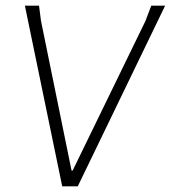

<svg xmlns="http://www.w3.org/2000/svg" viewBox="-20 -659 604 679"><path d="M564 -639 255 0H200L68 -639H118L125 -585L233 -56H237L494 -584L515 -639Z"/></svg>

Font: Alegreya Sans Light
Style: Italic
Weight: 300
Italic angle: -7°
Designer: Juan Pablo del Peral
Foundry: Huerta Tipografica
Version: Version 2.007